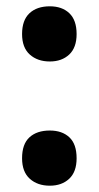

<svg xmlns="http://www.w3.org/2000/svg" viewBox="-20 -577 314 609"><path d="M50 -469Q50 -513 73.5 -535Q97 -557 138 -557Q177 -557 200 -535Q223 -513 223 -469Q223 -426 199.5 -404Q176 -382 138 -382Q99 -382 74.5 -404Q50 -426 50 -469ZM50 -75Q50 -120 73.5 -141.5Q97 -163 138 -163Q177 -163 200 -141.5Q223 -120 223 -75Q223 -32 199.5 -10Q176 12 138 12Q99 12 74.5 -10Q50 -32 50 -75Z"/></svg>

Font: Noto Sans Lao Condensed ExtraBold
Style: Regular
Weight: 800
Width: 3
Designer: Monotype Design Team
Foundry: Monotype Imaging Inc.
Version: Version 2.003; ttfautohint (v1.8.4.7-5d5b)